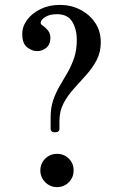

<svg xmlns="http://www.w3.org/2000/svg" viewBox="-20 -758 507 785"><path d="M205 -217Q187 -217 187 -232V-278Q187 -319 198 -350Q209 -381 225 -408Q241 -435 256.5 -462Q272 -489 283 -521Q294 -553 294 -595Q294 -638 275.5 -669Q257 -700 213 -700Q187 -700 170.5 -691.5Q154 -683 148.5 -672.5Q143 -662 151 -656Q166 -646 176.5 -633Q187 -620 186 -599Q185 -575 168.5 -562Q152 -549 132 -549Q111 -549 91 -564.5Q71 -580 71 -619Q71 -650 91 -677Q111 -704 146 -721Q181 -738 225 -738Q270 -738 308 -718.5Q346 -699 369 -665Q392 -631 392 -585Q392 -544 375 -512Q358 -480 333 -452Q308 -424 282.5 -396Q257 -368 240 -336Q223 -304 223 -263V-232Q223 -217 205 -217ZM213 7Q185 7 165 -13Q145 -33 145 -61Q145 -90 165 -109.5Q185 -129 213 -129Q242 -129 261.5 -109.5Q281 -90 281 -61Q281 -33 261.5 -13Q242 7 213 7Z"/></svg>

Font: Zen Old Mincho
Style: Regular
Weight: 400
Designer: Yoshimichi Ohira
Foundry: Positype
Version: Version 1.001